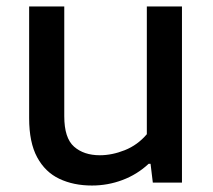

<svg xmlns="http://www.w3.org/2000/svg" viewBox="-20 -564 658 593"><path d="M264 9Q207 9 163.2 -11.8Q119.5 -32.5 94.8 -78.2Q70 -124 70 -199V-544H178.5V-205Q178.5 -137.5 208.8 -111Q239 -84.5 288.5 -84.5Q326 -84.5 365.5 -100.2Q405 -116 433.5 -149.5V-544H542V0H452L445 -58H439Q403.5 -25 358.2 -8Q313 9 264 9Z"/></svg>

Font: Encode Sans SemiExpanded SemiExpanded Medium
Style: Regular
Weight: 500
Width: 6
Designer: Multiple Designers
Foundry: Impallari Type
Version: Version 3.000; ttfautohint (v1.8.3) -l 8 -r 50 -G 200 -x 14 